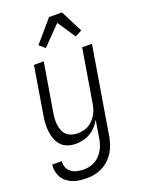

<svg xmlns="http://www.w3.org/2000/svg" viewBox="-184 -840 862 1145"><g transform="rotate(-20 247.0 -267.0)"><path d="M164 223Q141 223 119 220.5Q97 218 77 210.5Q57 203 40 190.5Q23 178 12 160Q1 142 -3.5 120.5Q-8 99 -5 76H56Q53 98 61 117Q69 136 85 147.5Q101 159 121.5 163.5Q142 168 164 168Q182 168 200 164Q218 160 235.5 150Q253 140 266 125.5Q279 111 288.5 94.5Q298 78 303.5 60Q309 42 312 24L330 -87Q318 -65 301 -46.5Q284 -28 262.5 -15.5Q241 -3 217.5 2.5Q194 8 171 8Q145 8 121 0Q97 -8 80.5 -25Q64 -42 54.5 -65.5Q45 -89 42 -114Q39 -139 40 -165Q41 -191 46 -218L96 -520H158L106 -209Q103 -189 102 -170Q101 -151 104 -133Q107 -115 114 -98Q121 -81 134.5 -69.5Q148 -58 165.5 -52.5Q183 -47 202 -47Q220 -47 238 -51Q256 -55 272 -64Q288 -73 301 -87Q314 -101 323.5 -117Q333 -133 338 -150Q343 -167 346 -185L402 -520H464L372 33Q368 57 360 81.5Q352 106 338.5 128.5Q325 151 305 170Q285 189 261.5 201Q238 213 213.5 218Q189 223 164 223ZM197 -590 161 -621 278 -757H360L431 -617L388 -594L312 -708Z"/></g></svg>

Font: Iosevka Curly Light
Style: Italic
Weight: 300
Italic angle: -9°
Monospace: yes
Designer: Belleve Invis
Foundry: Belleve Invis
Version: Version 22.1.2; ttfautohint (v1.8.4)